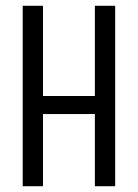

<svg xmlns="http://www.w3.org/2000/svg" viewBox="-20 -645 478 665"><path d="M58.6 -625H128.9V-312.5H308.6V-625H378.9V0H308.6V-250H128.9V0H58.6Z"/></svg>

Font: Sudo Variable
Style: Regular
Weight: 400
Monospace: yes
Designer: Jens Kutilek
Foundry: Jens Kutilek
Version: Version 0.040